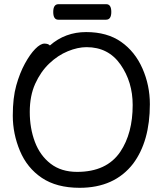

<svg xmlns="http://www.w3.org/2000/svg" viewBox="-20 -872 785 916"><path d="M348 -52Q489 -52 554 -148Q613 -236 613 -371Q613 -481 555 -564Q497 -647 393 -647Q351 -647 303.5 -627.5Q256 -608 215 -569Q174 -530 148 -472.5Q122 -415 122 -338Q122 -260 146.5 -195Q171 -130 221.5 -91Q272 -52 348 -52ZM360 24Q250 24 179.5 -23.5Q109 -71 75 -152.5Q41 -234 41 -320Q41 -405 57.5 -464Q74 -523 98.5 -568Q123 -613 148 -638.5Q173 -664 192 -664Q210 -664 218 -655Q291 -719 391 -719Q491 -719 557.5 -672.5Q624 -626 659.5 -545.5Q695 -465 695 -375Q695 -198 615 -91Q526 24 360 24ZM486 -778H258Q234 -778 234 -815Q234 -852 259 -852H487Q511 -852 511 -815Q511 -778 486 -778Z"/></svg>

Font: LXGW WenKai Lite
Style: Bold
Weight: 700
Designer: LXGW / Fontworks Inc.
Foundry: LXGW / Fontworks Inc.
Version: Version 1.330;April 28, 2024